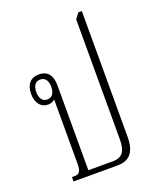

<svg xmlns="http://www.w3.org/2000/svg" viewBox="-143 -857 769 942"><g transform="rotate(-20 241.5 -386.0)"><path d="M76 0H304C370 0 400 -36 400 -118V-772H382L360 -743V-116C360 -51 338 -27 290 -27H163V-469C163 -514 147 -552 95 -552C51 -552 27 -523 27 -475C27 -427 51 -397 88 -397C104 -397 116 -403 124 -411V-73C124 -37 114 -23 91 -23H76ZM93 -422C68 -422 54 -442 54 -474C54 -508 68 -526 93 -526C118 -526 132 -507 132 -474C132 -441 118 -422 93 -422Z"/></g></svg>

Font: Noto Serif Thai ExtraCondensed ExtraLight
Style: Regular
Weight: 200
Width: 2
Designer: Monotype Design Team
Foundry: Monotype Imaging Inc.
Version: Version 2.002